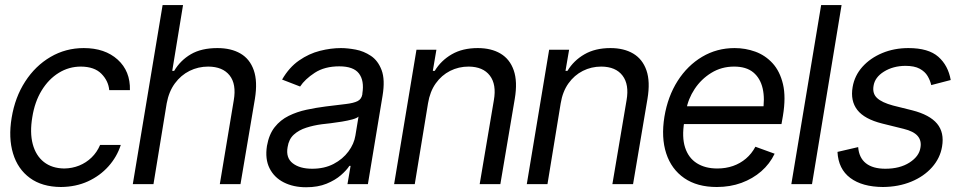

<svg xmlns="http://www.w3.org/2000/svg" viewBox="-20 -748 3893 780"><path d="M227.5 11.7Q150.9 11.2 101.6 -24.9Q52.2 -61 33 -124.5Q13.7 -188 27.3 -269.5Q41 -353 82.3 -416.7Q123.5 -480.5 185.1 -516.6Q246.6 -552.7 320.3 -552.7Q406.2 -552.7 458 -505.9Q509.8 -459 507.8 -381.8H423.8Q420.4 -419.4 392.1 -448.2Q363.8 -477.1 308.6 -477.5Q259.8 -477.5 218.5 -451.9Q177.2 -426.3 149.2 -380.4Q121.1 -334.5 111.3 -272.5Q100.6 -209.5 113 -162.6Q125.5 -115.7 158.4 -89.8Q191.4 -64 241.2 -63.5Q273.4 -64 301.8 -75.4Q330.1 -86.9 352.1 -108.2Q374 -129.4 386.7 -159.2H470.7Q455.1 -110.8 420.7 -72.3Q386.2 -33.7 337.2 -11.2Q288.1 11.2 227.5 11.7Z M657.2 -328.1 603.5 0H519.5L640.6 -727.5H723.6L679.7 -460H687.5Q712.9 -502.9 755.6 -527.8Q798.3 -552.7 863.3 -552.7Q918.9 -552.7 957 -530.5Q995.1 -508.3 1011 -462.6Q1026.9 -417 1015.6 -346.7L957 0H873L929.7 -340.8Q940.9 -406.2 912.8 -441.7Q884.8 -477.1 826.2 -477.5Q785.2 -477.5 750 -460Q714.8 -442.4 690.4 -409.2Q666 -376 657.2 -328.1Z M1223.6 12.7Q1171.9 12.7 1132.8 -7.1Q1093.8 -26.9 1075 -64.5Q1056.2 -102.1 1064.5 -155.3Q1072.8 -202.1 1095.9 -231.4Q1119.1 -260.7 1152.8 -277.3Q1186.5 -293.9 1225.3 -302.2Q1264.2 -310.5 1302.7 -315.4Q1353.5 -321.8 1385 -325.4Q1416.5 -329.1 1432.6 -337.2Q1448.7 -345.2 1452.1 -365.2V-368.2Q1460.4 -420.4 1438.2 -449.5Q1416 -478.5 1358.4 -478.5Q1298.8 -478.5 1258.8 -452.4Q1218.8 -426.3 1199.2 -396.5L1126 -424.8Q1154.8 -474.6 1195.1 -502.4Q1235.4 -530.3 1279.8 -541.5Q1324.2 -552.7 1365.2 -552.7Q1391.6 -552.7 1424.6 -546.6Q1457.5 -540.5 1486.6 -521.2Q1515.6 -502 1530.3 -463.1Q1544.9 -424.3 1534.2 -359.4L1474.6 0H1391.6L1404.3 -74.2H1399.4Q1388.2 -56.6 1365 -36.4Q1341.8 -16.1 1306.6 -1.7Q1271.5 12.7 1223.6 12.7ZM1248 -62.5Q1297.9 -62.5 1335.2 -82Q1372.6 -101.6 1395.5 -132.6Q1418.5 -163.6 1423.8 -197.3L1436.5 -274.4Q1430.2 -268.1 1411.4 -262.9Q1392.6 -257.8 1368.9 -253.9Q1345.2 -250 1322.8 -247.3Q1300.3 -244.6 1287.1 -243.2Q1253.9 -238.8 1224.1 -229.2Q1194.3 -219.7 1173.8 -201.2Q1153.3 -182.6 1148.4 -150.4Q1140.6 -106.9 1169.2 -84.7Q1197.8 -62.5 1248 -62.5Z M1718.8 -328.1 1665 0H1581.1L1671.9 -545.9H1752.9L1738.3 -460H1746.1Q1771.5 -502 1815.2 -527.3Q1858.9 -552.7 1920.9 -552.7Q1975.6 -552.7 2013.4 -530.3Q2051.3 -507.8 2067.1 -462.2Q2083 -416.5 2071.3 -346.7L2012.7 0H1928.7L1986.3 -340.8Q1997.6 -404.8 1970 -440.9Q1942.4 -477.1 1883.8 -477.5Q1843.3 -477.5 1808.6 -460Q1773.9 -442.4 1750.2 -409.2Q1726.6 -376 1718.8 -328.1Z M2257.8 -328.1 2204.1 0H2120.1L2210.9 -545.9H2292L2277.3 -460H2285.2Q2310.5 -502 2354.2 -527.3Q2397.9 -552.7 2460 -552.7Q2514.6 -552.7 2552.5 -530.3Q2590.3 -507.8 2606.2 -462.2Q2622.1 -416.5 2610.4 -346.7L2551.8 0H2467.8L2525.4 -340.8Q2536.6 -404.8 2509 -440.9Q2481.4 -477.1 2422.9 -477.5Q2382.3 -477.5 2347.7 -460Q2313 -442.4 2289.3 -409.2Q2265.6 -376 2257.8 -328.1Z M2892.1 11.7Q2812 11.7 2759.8 -24.4Q2707.5 -60.5 2686.5 -124.8Q2665.5 -189 2679.2 -273.9Q2692.9 -356.4 2732.9 -419.2Q2772.9 -481.9 2832.5 -517.3Q2892.1 -552.7 2964.4 -552.7Q3008.3 -552.7 3048.6 -538.1Q3088.9 -523.4 3118.7 -491Q3148.4 -458.5 3160.9 -406Q3173.3 -353.5 3160.6 -277.3L3154.8 -244.1H2733.9L2746.1 -316.4H3122.1L3078.6 -292Q3087.9 -346.7 3078.4 -388.4Q3068.8 -430.2 3040.3 -453.9Q3011.7 -477.5 2962.4 -477.5Q2911.1 -477.5 2869.9 -452.1Q2828.6 -426.8 2802 -386.5Q2775.4 -346.2 2767.6 -300.8L2759.8 -252.9Q2749.5 -190.9 2763.2 -148.7Q2776.9 -106.4 2810.8 -85Q2844.7 -63.5 2894 -63.5Q2928.2 -63.5 2957.8 -73.7Q2987.3 -84 3010.5 -103.8Q3033.7 -123.5 3048.8 -151.9L3127 -123.5Q3107.4 -82.5 3072.8 -52.2Q3038.1 -22 2992.2 -5.1Q2946.3 11.7 2892.1 11.7Z M3398.9 -727.5 3278.8 0H3194.8L3315.9 -727.5Z M3842.3 -422.9 3763.2 -402.3Q3758.8 -421.4 3748.3 -439.2Q3737.8 -457 3716.3 -468.8Q3694.8 -480.5 3657.7 -480.5Q3607.9 -480 3571 -457Q3534.2 -434.1 3528.8 -399.4Q3523.4 -368.2 3543 -349.9Q3562.5 -331.5 3607.9 -319.3L3686 -299.8Q3756.8 -281.7 3786.9 -245.6Q3816.9 -209.5 3807.1 -152.3Q3799.3 -105.5 3766.4 -68.4Q3733.4 -31.2 3681.9 -10Q3630.4 11.2 3566.9 11.7Q3482.9 11.2 3434.3 -25.1Q3385.7 -61.5 3382.3 -130.9L3466.3 -150.4Q3469.7 -106.9 3497.8 -84.7Q3525.9 -62.5 3576.7 -62.5Q3635.7 -62.5 3674.8 -87.6Q3713.9 -112.8 3719.2 -147.5Q3724.6 -176.3 3708 -195.6Q3691.4 -214.8 3650.9 -224.6L3564 -246.1Q3491.7 -264.2 3462.9 -301.3Q3434.1 -338.4 3443.8 -394.5Q3451.7 -440.9 3483.6 -476.6Q3515.6 -512.2 3564.2 -532.5Q3612.8 -552.7 3670.4 -552.7Q3752 -552.7 3792 -517.3Q3832 -481.9 3842.3 -422.9Z"/></svg>

Font: Inter Tight
Style: Italic
Weight: 400
Italic angle: -9.39999°
Designer: Rasmus Andersson
Foundry: rsms
Version: Version 3.002